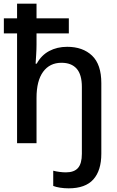

<svg xmlns="http://www.w3.org/2000/svg" viewBox="-20 -780 640 1046"><path d="M354 246Q330 246 307.5 242.5Q285 239 270 233V150Q285 154 304 156.5Q323 159 339 159Q384 159 405 135Q426 111 426 58V-306Q426 -374 397.5 -406Q369 -438 315 -438Q251 -438 215 -389Q179 -340 179 -247V0H73V-598H1V-680H73V-760H179V-680H355V-598H179V-538Q179 -512 177 -481Q175 -450 174 -433H180Q205 -479 248 -502Q291 -525 346 -525Q431 -525 481.5 -477Q532 -429 532 -327V57Q532 149 488.5 197.5Q445 246 354 246Z"/></svg>

Font: Noto Sans Mono Medium
Style: Regular
Weight: 500
Designer: Monotype Design Team
Foundry: Monotype Imaging Inc.
Version: Version 2.014